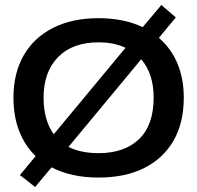

<svg xmlns="http://www.w3.org/2000/svg" viewBox="-20 -702 790 771"><path d="M121 49 60 1 123 -75Q80 -117 57 -176Q34 -235 34 -310Q34 -407 74.5 -478.5Q115 -550 192 -589.5Q269 -629 376 -629Q477 -629 553 -593L628 -682L686 -632L618 -550Q667 -508 692.5 -447Q718 -386 718 -310Q718 -209 677 -137.5Q636 -66 559.5 -27.5Q483 11 376 11Q266 11 187 -30ZM155 -310Q155 -219 196 -163L484 -510Q438 -532 376 -532Q271 -532 213 -472.5Q155 -413 155 -310ZM376 -87Q480 -87 538.5 -143.5Q597 -200 597 -310Q597 -406 547 -464L255 -112Q305 -87 376 -87Z"/></svg>

Font: Inconsolata ExtraExpanded
Style: Bold
Weight: 700
Width: 8
Monospace: yes
Designer: Raph Levien, Cyreal, Brenton Simpson
Foundry: Raph Levien, Cyreal, Google
Version: Version 3.100; ttfautohint (v1.8.4.7-5d5b)